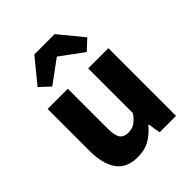

<svg xmlns="http://www.w3.org/2000/svg" viewBox="-206 -834 961 961"><g transform="rotate(-45 274.5 -354.0)"><path d="M206 11Q128 11 92.5 -40Q57 -91 57 -181V-479H200V-200Q200 -148 214 -128.5Q228 -109 259 -109Q286 -109 305 -121.5Q324 -134 344 -162V-479H487V0H371L360 -66H357Q327 -30 291.5 -9.5Q256 11 206 11ZM99 -592 203 -719H347L451 -592L397 -542L276 -631H274L153 -542Z"/></g></svg>

Font: Narnoor ExtraBold
Style: Regular
Weight: 800
Designer: S. Sridhar Murthy
Foundry: SIL International
Version: Version 3.000